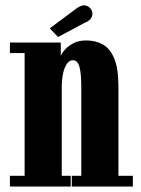

<svg xmlns="http://www.w3.org/2000/svg" viewBox="-20 -678 512 698"><path d="M16 0V-39H69.5V-485H16V-523.5H201V-474.5Q202 -480 212.8 -493.8Q223.5 -507.5 243.8 -519.2Q264 -531 293.5 -531Q326.5 -531 353 -516.8Q379.5 -502.5 395 -466.2Q410.5 -430 410.5 -362V-39H463V0H241V-39H275.5V-361.5Q275.5 -411.5 268.8 -435.2Q262 -459 245.5 -459Q236.5 -459 229.5 -453Q222.5 -447 217 -435.5Q211.5 -424 208.5 -407.5Q205.5 -391 204.5 -370V-39H237V0ZM191 -543.5 161 -575 257 -646.5Q264.5 -652 271.5 -655.2Q278.5 -658.5 285 -658.5Q294.5 -658.5 301.5 -653.8Q308.5 -649 312.5 -642Q316 -635.5 316 -628Q316 -618.5 309.8 -610Q303.5 -601.5 289.5 -596Z"/></svg>

Font: Imbue Thin 10pt ExtraBold
Style: Regular
Weight: 800
Version: Version 1.102